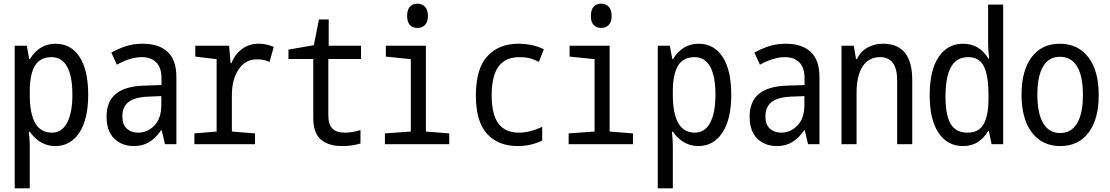

<svg xmlns="http://www.w3.org/2000/svg" viewBox="-20 -785 6040 1045"><path d="M60 -536H126L139 -464H143Q195 -547 282 -547Q366 -547 413 -475.5Q460 -404 460 -269Q460 -135 411.5 -62.5Q363 10 281 10Q198 10 142 -68H137Q142 -23 142 11V240H60ZM374 -270Q374 -371 345 -422.5Q316 -474 261 -474Q198 -474 170 -427Q142 -380 142 -289V-269Q142 -63 262 -63Q316 -63 345 -116.5Q374 -170 374 -270Z M560 -150Q560 -233 611 -274.5Q662 -316 765 -319L859 -322V-357Q859 -418 830 -446Q801 -474 751 -474Q691 -474 616 -433L586 -499Q631 -523 670 -535Q709 -547 756 -547Q845 -547 892.5 -502.5Q940 -458 940 -367V0H878L860 -76H857Q828 -34 792.5 -12Q757 10 709 10Q643 10 601.5 -31Q560 -72 560 -150ZM858 -214V-262L785 -259Q714 -256 680 -230Q646 -204 646 -152Q646 -107 670 -85Q694 -63 731 -63Q783 -63 820.5 -102Q858 -141 858 -214Z M1038 -59 1159 -69V-463L1043 -477V-536H1227L1235 -441H1239Q1260 -491 1298 -519Q1336 -547 1389 -547Q1429 -547 1470 -530L1447 -448Q1420 -462 1378 -462Q1315 -462 1278.5 -407Q1242 -352 1242 -267V-69L1368 -59V0H1038Z M1685 -143V-464H1550V-515L1688 -539L1716 -679H1769V-536H1945V-464H1767V-157Q1767 -108 1789 -85.5Q1811 -63 1857 -63Q1896 -63 1942 -77V-4Q1895 10 1842 10Q1768 10 1726.5 -25.5Q1685 -61 1685 -143Z M2196 -698Q2196 -732 2211 -748.5Q2226 -765 2252 -765Q2278 -765 2293.5 -748Q2309 -731 2309 -698Q2309 -666 2293.5 -649.5Q2278 -633 2252 -633Q2225 -633 2210.5 -649.5Q2196 -666 2196 -698ZM2075 -59 2216 -69V-463L2080 -477V-536H2298V-69L2425 -59V0H2075Z M2570 -265Q2570 -411 2632.5 -479Q2695 -547 2801 -547Q2877 -547 2940 -517L2913 -448Q2887 -462 2862.5 -468Q2838 -474 2807 -474Q2731 -474 2693.5 -423Q2656 -372 2656 -266Q2656 -162 2693 -112.5Q2730 -63 2804 -63Q2865 -63 2931 -95V-20Q2869 10 2799 10Q2691 10 2630.5 -57Q2570 -124 2570 -265Z M3196 -698Q3196 -732 3211 -748.5Q3226 -765 3252 -765Q3278 -765 3293.5 -748Q3309 -731 3309 -698Q3309 -666 3293.5 -649.5Q3278 -633 3252 -633Q3225 -633 3210.5 -649.5Q3196 -666 3196 -698ZM3075 -59 3216 -69V-463L3080 -477V-536H3298V-69L3425 -59V0H3075Z M3560 -536H3626L3639 -464H3643Q3695 -547 3782 -547Q3866 -547 3913 -475.5Q3960 -404 3960 -269Q3960 -135 3911.5 -62.5Q3863 10 3781 10Q3698 10 3642 -68H3637Q3642 -23 3642 11V240H3560ZM3874 -270Q3874 -371 3845 -422.5Q3816 -474 3761 -474Q3698 -474 3670 -427Q3642 -380 3642 -289V-269Q3642 -63 3762 -63Q3816 -63 3845 -116.5Q3874 -170 3874 -270Z M4060 -150Q4060 -233 4111 -274.5Q4162 -316 4265 -319L4359 -322V-357Q4359 -418 4330 -446Q4301 -474 4251 -474Q4191 -474 4116 -433L4086 -499Q4131 -523 4170 -535Q4209 -547 4256 -547Q4345 -547 4392.5 -502.5Q4440 -458 4440 -367V0H4378L4360 -76H4357Q4328 -34 4292.5 -12Q4257 10 4209 10Q4143 10 4101.5 -31Q4060 -72 4060 -150ZM4358 -214V-262L4285 -259Q4214 -256 4180 -230Q4146 -204 4146 -152Q4146 -107 4170 -85Q4194 -63 4231 -63Q4283 -63 4320.5 -102Q4358 -141 4358 -214Z M4560 -536H4627L4639 -464H4644Q4664 -505 4701.5 -526Q4739 -547 4786 -547Q4945 -547 4945 -350V0H4863V-346Q4863 -410 4840 -442Q4817 -474 4769 -474Q4708 -474 4675 -423.5Q4642 -373 4642 -279V0H4560Z M5040 -267Q5040 -402 5088.5 -474.5Q5137 -547 5222 -547Q5310 -547 5359 -467H5364Q5358 -509 5358 -547V-760H5440V0H5377L5362 -72H5358Q5337 -35 5303 -12.5Q5269 10 5221 10Q5137 10 5088.5 -61.5Q5040 -133 5040 -267ZM5360 -247V-267Q5360 -372 5335.5 -423Q5311 -474 5249 -474Q5186 -474 5156 -420Q5126 -366 5126 -259Q5126 -159 5154 -111Q5182 -63 5246 -63Q5308 -63 5334 -110Q5360 -157 5360 -247Z M5540 -270Q5540 -401 5595 -474Q5650 -547 5748 -547Q5847 -547 5903.5 -473.5Q5960 -400 5960 -267Q5960 -136 5904.5 -63Q5849 10 5751 10Q5653 10 5596.5 -63.5Q5540 -137 5540 -270ZM5874 -268Q5874 -371 5842 -423.5Q5810 -476 5749 -476Q5689 -476 5657.5 -423.5Q5626 -371 5626 -269Q5626 -167 5658 -114Q5690 -61 5750 -61Q5810 -61 5842 -113.5Q5874 -166 5874 -268Z"/></svg>

Font: Noto Sans Mono UI Cond
Style: Regular
Weight: 400
Width: 3
Monospace: yes
Designer: Monotype Design team
Foundry: Monotype Imaging Inc.
Version: Version 1.000